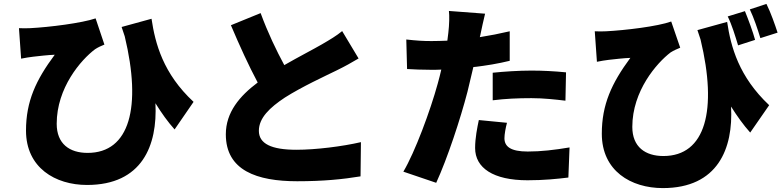

<svg xmlns="http://www.w3.org/2000/svg" viewBox="-20 -875 4010 982"><path d="M77 -731 88 -575C112 -580 127 -582 150 -585C175 -588 228 -594 260 -595C164 -466 113 -357 113 -207C113 -17 263 71 425 71C707 71 786 -131 775 -347C806 -297 838 -252 873 -213L970 -354C814 -499 774 -652 755 -779L602 -737C607 -721 613 -705 618 -689C705 -328 644 -93 428 -93C336 -93 270 -139 270 -242C270 -426 394 -569 466 -623C481 -633 499 -641 514 -647L469 -781C399 -757 233 -736 135 -731C116 -730 96 -730 77 -731Z M1313 -808 1161 -746C1205 -642 1252 -539 1298 -453C1206 -384 1135 -301 1135 -188C1135 -3 1294 52 1500 52C1633 52 1733 42 1824 27L1826 -148C1731 -126 1595 -109 1496 -109C1368 -109 1304 -140 1304 -206C1304 -272 1360 -325 1437 -376C1525 -432 1643 -486 1702 -515C1743 -535 1779 -555 1814 -576L1730 -716C1701 -692 1669 -673 1626 -648C1583 -623 1507 -584 1434 -542C1394 -616 1350 -707 1313 -808Z M2573 -247 2429 -261C2421 -223 2410 -169 2410 -118C2410 -16 2503 47 2678 47C2762 47 2830 40 2887 33L2893 -121C2816 -108 2747 -100 2679 -100C2591 -100 2560 -126 2560 -168C2560 -188 2566 -221 2573 -247ZM2461 -805 2276 -819C2279 -794 2278 -749 2273 -707C2272 -695 2270 -682 2268 -667C2240 -666 2214 -665 2187 -665C2144 -665 2112 -667 2058 -673L2062 -522C2096 -520 2135 -518 2186 -518C2202 -518 2219 -518 2237 -519C2232 -495 2225 -471 2219 -448C2181 -309 2102 -96 2043 3L2211 60C2268 -64 2335 -267 2371 -406C2381 -446 2391 -489 2401 -532C2466 -539 2530 -550 2587 -564V-715C2536 -703 2485 -693 2434 -685C2436 -691 2437 -697 2438 -702C2443 -725 2453 -774 2461 -805ZM2500 -503V-362C2564 -370 2626 -373 2698 -373C2760 -373 2822 -366 2872 -360L2875 -505C2814 -511 2754 -514 2698 -514C2633 -514 2558 -509 2500 -503Z M3790 -818 3702 -791C3724 -746 3740 -692 3755 -643L3842 -671C3831 -712 3808 -774 3790 -818ZM3900 -855 3815 -827C3836 -783 3855 -726 3869 -680L3957 -708C3944 -748 3922 -811 3900 -855ZM3022 -715 3033 -559C3057 -564 3072 -566 3094 -569C3120 -572 3173 -578 3204 -579C3108 -449 3058 -340 3058 -191C3058 -1 3207 87 3370 87C3651 87 3731 -115 3719 -330C3750 -281 3782 -236 3817 -197L3914 -337C3759 -483 3718 -635 3699 -763L3547 -721C3552 -705 3558 -689 3563 -673C3650 -312 3589 -77 3373 -77C3281 -77 3214 -123 3214 -226C3214 -410 3339 -553 3410 -607C3426 -617 3444 -625 3459 -631L3413 -765C3344 -740 3178 -720 3080 -715C3061 -714 3041 -714 3022 -715Z"/></svg>

Font: Source Han Sans HK Heavy
Style: Regular
Weight: 900
Designer: Ryoko NISHIZUKA 西塚涼子 (kana, bopomofo & ideographs); Paul D. Hunt (Latin, Greek & Cyrillic); Sandoll Communications 산돌커뮤니
Foundry: Adobe
Version: Version 2.000;hotconv 1.0.107;makeotfexe 2.5.65593